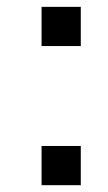

<svg xmlns="http://www.w3.org/2000/svg" viewBox="-20 -544 318 564"><path d="M217.3 -115.2V0H102.1V-115.2ZM217.3 -523.9V-408.7H102.1V-523.9Z"/></svg>

Font: SolaimanLipi
Style: Bold
Weight: 700
Designer: Solaiman Karim
Foundry: Al Mamun Sumon
Version: Version 2.000